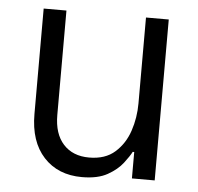

<svg xmlns="http://www.w3.org/2000/svg" viewBox="-44 -575 650 630"><g transform="rotate(5 281.0 -260.0)"><path d="M248 10Q169 10 122 -41Q75 -92 75 -183V-530H150V-186Q150 -124 181 -90Q212 -56 266 -56Q319 -56 351 -84.5Q383 -113 397.5 -156.5Q412 -200 412 -247V-530H487V0H412V-87H407Q400 -73 382 -49.5Q364 -26 332 -8Q300 10 248 10Z"/></g></svg>

Font: Be Vietnam Pro Light
Style: Regular
Weight: 300
Designer: Lam Bao, Tony Le, Vietanh Nguyen
Foundry: Yellow Type Foundry
Version: Version 1.002; ttfautohint (v1.8.3)